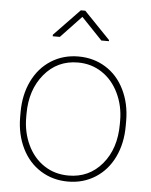

<svg xmlns="http://www.w3.org/2000/svg" viewBox="-53 -784 657 838"><g transform="rotate(5 275.0 -365.0)"><path d="M400.9 -621.1V-616.2H367.7L276.4 -711.9L186 -616.2H154.8V-623L267.1 -739.7H286.6ZM43.9 -274.4Q43.9 -350.1 73 -410.4Q102.1 -470.7 155 -504.4Q208 -538.1 274.9 -538.1Q341.3 -538.1 394 -505.4Q446.8 -472.7 476.3 -412.6Q505.9 -352.5 506.3 -277.3V-253.9Q506.3 -177.7 477.5 -117.7Q448.7 -57.6 395.8 -23.9Q342.8 9.8 275.9 9.8Q209 9.8 156 -23.4Q103 -56.6 73.7 -116.5Q44.4 -176.3 43.9 -251ZM70.3 -253.9Q70.3 -188 96.4 -133.1Q122.6 -78.1 169.2 -47.4Q215.8 -16.6 275.9 -16.6Q366.2 -16.6 423.1 -84.5Q480 -152.3 480 -259.3V-274.4Q480 -339.4 453.6 -394.5Q427.2 -449.7 380.6 -480.7Q334 -511.7 274.9 -511.7Q184.6 -511.7 127.4 -442.9Q70.3 -374 70.3 -269.5Z"/></g></svg>

Font: TypoPRO Roboto
Style: Regular
Weight: 250
Designer: Google
Version: Version 2.136; 2016